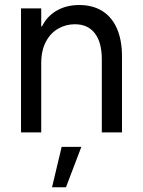

<svg xmlns="http://www.w3.org/2000/svg" viewBox="-20 -538 581 780"><path d="M65.4 -503.9H147.5V0H65.4ZM284.2 -439.5Q248 -439.5 216.8 -421.9Q185.5 -404.3 166.5 -368.7Q147.5 -333 147.5 -281.2L135.7 -359.4V-430.7H163.1L135.7 -359.4Q135.7 -406.2 156.7 -441.9Q177.7 -477.5 215.3 -497.6Q252.9 -517.6 301.8 -517.6Q357.4 -517.6 396.5 -492.7Q435.5 -467.8 455.6 -420.9Q475.6 -374 475.6 -308.6V0H393.6V-296.9Q393.6 -366.2 365.2 -402.8Q336.9 -439.5 284.2 -439.5ZM248 222.7H191.4L230.5 58.6H310.5Z"/></svg>

Font: Wanted Sans Variable
Style: Regular
Weight: 400
Designer: Original Design by Kil Hyung-jin and Kang Hanbin, Wanted Lab, Inc; Hangeul from Source Han Sans by Jang Soo-young and Ka
Foundry: Wanted Lab, Inc.
Version: Version 1.003;Glyphs 3.2 (3227)